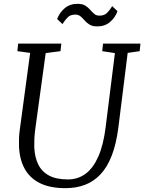

<svg xmlns="http://www.w3.org/2000/svg" viewBox="-20 -970 752 1000"><path d="M645 -694.5 596.5 -306Q585.5 -220 562 -159.5Q538.5 -99 503.2 -61.8Q468 -24.5 422.2 -7.2Q376.5 10 321 10Q240 10 187.2 -16.5Q134.5 -43 108 -92Q81.5 -141 79 -208.5Q78.5 -227 79 -247.8Q79.5 -268.5 82.5 -290L137 -694.5L70.5 -703.5L74.5 -743H299.5L295 -703.5L218 -693.5L163.5 -296.5Q160 -270 159 -247.5Q158 -225 158.5 -204Q160.5 -152.5 178.8 -114.5Q197 -76.5 234.8 -56Q272.5 -35.5 333.5 -35.5Q386 -35.5 425.8 -65Q465.5 -94.5 492 -154.5Q518.5 -214.5 530 -306L578.5 -693.5L512.5 -703.5L516.5 -743H711.5L707.5 -703.5ZM486.5 -832.5Q461.5 -832.5 446.5 -841.8Q431.5 -851 421 -863.2Q410.5 -875.5 399.5 -884.8Q388.5 -894 372 -894Q347 -894 332.8 -880Q318.5 -866 305.5 -844.5L277.5 -871Q290 -904 316.8 -927Q343.5 -950 383.5 -950Q409.5 -950 424.2 -940.8Q439 -931.5 449.5 -919.2Q460 -907 470.8 -897.8Q481.5 -888.5 498 -888.5Q523 -888.5 537.2 -902.5Q551.5 -916.5 564.5 -938L592 -911.5Q580 -878.5 553.2 -855.5Q526.5 -832.5 486.5 -832.5Z"/></svg>

Font: Merriweather 20pt Light
Style: Italic
Weight: 300
Italic angle: -7.8°
Version: Version 2.101